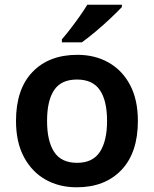

<svg xmlns="http://www.w3.org/2000/svg" viewBox="-20 -786 654 816"><path d="M566 -272Q566 -137 496 -63.5Q426 10 306 10Q231 10 173 -23Q115 -56 81.5 -119Q48 -182 48 -272Q48 -407 118 -480Q188 -553 309 -553Q384 -553 442 -520Q500 -487 533 -424.5Q566 -362 566 -272ZM180 -272Q180 -187 210 -140.5Q240 -94 308 -94Q374 -94 404.5 -140.5Q435 -187 435 -272Q435 -358 404.5 -403Q374 -448 307 -448Q240 -448 210 -403Q180 -358 180 -272ZM498 -756Q481 -738 450.5 -709Q420 -680 386.5 -652Q353 -624 328 -606H243V-619Q259 -637 279 -663Q299 -689 318.5 -716.5Q338 -744 351 -766H498Z"/></svg>

Font: Noto Sans Sora Sompeng Semi
Style: Bold
Weight: 700
Designer: Monotype Design Team. David Williams.
Foundry: Monotype Imaging Inc.
Version: Version 2.101; ttfautohint (v1.8.4.7-5d5b)